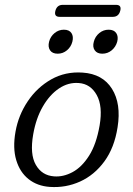

<svg xmlns="http://www.w3.org/2000/svg" viewBox="-20 -762 547 792"><path d="M321 -462.5Q403.5 -457 442 -395.5Q480.5 -334 465 -237Q452 -153 410.8 -96.5Q369.5 -40 310.5 -13.2Q251.5 13.5 185.5 9Q134 5.5 98 -23Q62 -51.5 47 -101.5Q32 -151.5 44 -219Q56 -287 94.5 -344.2Q133 -401.5 191.2 -434.5Q249.5 -467.5 321 -462.5ZM203 -34.5Q241 -31.5 279.2 -52Q317.5 -72.5 347.5 -119.8Q377.5 -167 391 -245Q404.5 -324 379 -370Q353.5 -416 305 -419.5Q262 -423 223.5 -397.2Q185 -371.5 156.8 -322.8Q128.5 -274 117 -208Q102.5 -126 127.8 -82Q153 -38 203 -34.5ZM218 -540.5Q196 -540.5 186.5 -554.5Q177 -568.5 182.5 -590Q188 -611.5 205 -625.5Q222 -639.5 243.5 -639.5Q265.5 -639.5 274.8 -625.5Q284 -611.5 278.5 -590Q273 -568.5 256.2 -554.5Q239.5 -540.5 218 -540.5ZM402 -540.5Q380.5 -540.5 370.8 -554.5Q361 -568.5 367 -590Q372.5 -611.5 389.5 -625.5Q406.5 -639.5 428 -639.5Q450 -639.5 459.5 -625.5Q469 -611.5 463.5 -590Q457.5 -568.5 440.8 -554.5Q424 -540.5 402 -540.5ZM208.5 -717.5Q215 -742 239 -742H458.5Q482.5 -742 476 -717.5Q469.5 -692.5 445.5 -692.5H226Q202 -692.5 208.5 -717.5Z"/></svg>

Font: Fraunces 9pt SuperSoft Light
Style: Italic
Weight: 300
Italic angle: -16°
Version: Version 1.000;[b76b70a41]